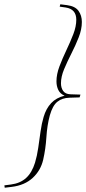

<svg xmlns="http://www.w3.org/2000/svg" viewBox="-106 -762 402 896"><path d="M269.5 -320.5 265.5 -307.5 218 -306Q184 -305 161.8 -287.2Q139.5 -269.5 126.5 -223.5Q114 -177.5 110.5 -122Q107 -66.5 95.5 -16.5Q84 33.5 46.8 68Q9.5 102.5 -50.5 110L-84 114L-85.5 103L-55 99Q-12 93.5 15.5 68.8Q43 44 57.5 -3Q67 -34.5 72.5 -72.5Q78 -110.5 83.2 -148.2Q88.5 -186 97.5 -216Q109 -255.5 132.8 -280.8Q156.5 -306 195.5 -315.5Q175 -324 166.2 -342Q157.5 -360 157.5 -382.5Q157.5 -415.5 171.5 -452.5Q185.5 -489.5 203.8 -527.8Q222 -566 236 -602.2Q250 -638.5 250 -670Q250 -719.5 200.5 -727L172.5 -731L175.5 -742L207 -738Q245 -733 260.5 -711.2Q276 -689.5 276 -659.5Q276 -625 261.2 -587.5Q246.5 -550 227.2 -512.2Q208 -474.5 193.2 -439.2Q178.5 -404 178.5 -373.5Q178.5 -352 188.8 -337.5Q199 -323 222.5 -322Z"/></svg>

Font: Newsreader Display ExtraLight
Style: Italic
Weight: 275
Italic angle: -17°
Designer: Hugues Gentile
Foundry: Production Type
Version: Version 1.001